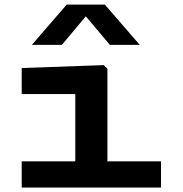

<svg xmlns="http://www.w3.org/2000/svg" viewBox="-20 -838 818 858"><path d="M77 0H699.5V-117H460V-531L443.5 -547L77 -534V-417.5H316.5V-117H77ZM122.5 -637.5H256.5L363.5 -765L471 -637.5H604.5L448.5 -817.5H278Z"/></svg>

Font: Monaspace Neon Wide
Style: Bold
Weight: 700
Width: 7
Designer: Riley Cran & the Lettermatic Team
Foundry: Lettermatic
Version: Version 1.000 (Monaspace Neon)